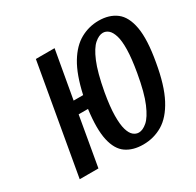

<svg xmlns="http://www.w3.org/2000/svg" viewBox="-155 -883 1087 1066"><g transform="rotate(-30 388.0 -350.0)"><path d="M473 10Q408 10 364.5 -20Q321 -50 305 -121.5Q289 -193 305 -315H245L190 0H70L193 -700H313L259 -395H320Q346 -513 387.5 -581.5Q429 -650 483.5 -680Q538 -710 600 -710Q668 -710 712.5 -676Q757 -642 771 -563.5Q785 -485 761 -350Q738 -215 696 -136Q654 -57 597.5 -23.5Q541 10 473 10ZM485 -60Q510 -60 538.5 -84.5Q567 -109 594 -172Q621 -235 641 -350Q656 -436 657 -492.5Q658 -549 648 -581Q638 -613 622 -626.5Q606 -640 587 -640Q562 -640 533.5 -615.5Q505 -591 478.5 -528Q452 -465 431 -350Q416 -264 415.5 -207.5Q415 -151 424.5 -119Q434 -87 450 -73.5Q466 -60 485 -60Z"/></g></svg>

Font: Cuprum
Style: Bold Italic
Weight: 700
Italic angle: -10°
Designer: Jovanny Lemonad
Foundry: Jovanny Lemonad
Version: Version 3.000